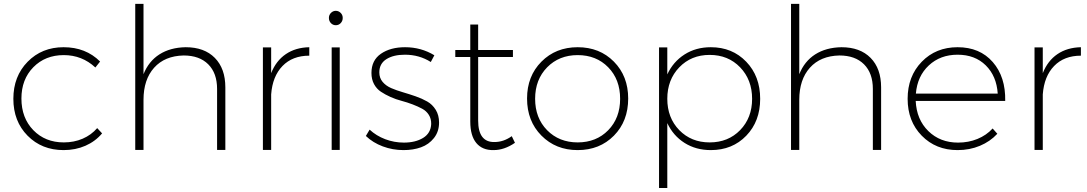

<svg xmlns="http://www.w3.org/2000/svg" viewBox="-20 -762 5524 976"><path d="M303.2 -522Q416 -522 488.8 -449.2L464.8 -418.9Q397 -481.9 304.2 -481.9Q210 -481.9 149.4 -420.2Q88.9 -358.4 88.9 -261.2Q88.9 -162.6 149.4 -100.3Q210 -38.1 304.2 -38.1Q356.4 -38.1 400.1 -56.9Q443.8 -75.7 474.1 -110.8L499 -84Q464.4 -43 414.1 -21Q363.8 1 303.2 1Q192.4 1 120.1 -72.3Q47.9 -145.5 47.9 -259.8Q47.9 -374 120.4 -448Q192.9 -522 303.2 -522Z M923.8 -522Q1018.6 -522 1072 -467.8Q1125.5 -413.6 1125.5 -317.9V0H1083.5V-310.1Q1083.5 -390.1 1038.6 -435.1Q993.7 -480 913.6 -480Q817.4 -478 763.4 -417.7Q709.5 -357.4 709.5 -254.9V0H667.5V-742.2H709.5V-384.8Q735.8 -450.7 790.5 -485.6Q845.2 -520.5 923.8 -522Z M1358.4 -521V-390.1Q1383.3 -453.1 1432.9 -486.8Q1482.4 -520.5 1552.2 -522V-479Q1466.8 -479 1416 -426.5Q1365.2 -374 1358.4 -282.2V0H1316.4V-521Z M1722.2 -670.9Q1722.2 -655.3 1711.9 -644.5Q1701.7 -633.8 1687 -633.8Q1672.4 -633.8 1662.1 -644.5Q1651.9 -655.3 1651.9 -670.9Q1651.9 -686 1662.4 -696.5Q1672.9 -707 1687 -707Q1701.2 -707 1711.7 -696.5Q1722.2 -686 1722.2 -670.9ZM1707 0H1666V-521H1707Z M2039.1 -522Q2120.6 -522 2188 -481L2169.9 -446.8Q2111.3 -483.9 2038.1 -483.9Q1980 -483.9 1944.1 -461.2Q1908.2 -438.5 1908.2 -394Q1908.2 -365.7 1925 -345.7Q1941.9 -325.7 1968.5 -314.2Q1995.1 -302.7 2027.6 -293.2Q2060.1 -283.7 2092.5 -272.5Q2125 -261.2 2151.6 -246.1Q2178.2 -231 2195.1 -203.6Q2211.9 -176.3 2211.9 -139.2Q2211.9 -92.8 2185.8 -60.1Q2159.7 -27.3 2120.1 -13.2Q2080.6 1 2031.2 1Q1976.1 1 1925.8 -17.8Q1875.5 -36.6 1839.8 -70.8L1858.9 -103Q1892.6 -71.8 1938.2 -54.4Q1983.9 -37.1 2033.2 -37.1Q2091.8 -37.1 2130.9 -61Q2169.9 -85 2171.9 -131.8Q2172.4 -158.2 2159.9 -178Q2147.5 -197.8 2126.2 -209.2Q2105 -220.7 2077.6 -231.2Q2050.3 -241.7 2021.5 -249.3Q1992.7 -256.8 1965.3 -269Q1938 -281.2 1916.3 -295.7Q1894.5 -310.1 1881.3 -334.5Q1868.2 -358.9 1868.2 -391.1Q1868.2 -455.6 1916.5 -488.8Q1964.8 -522 2039.1 -522Z M2581.5 -69.8 2597.7 -36.1Q2543.9 1 2488.8 1Q2432.1 2 2401.4 -34.9Q2370.6 -71.8 2370.6 -144V-472.2H2294.4V-507.8H2370.6V-637.2H2410.6V-507.8H2587.4V-472.2H2410.6V-148.9Q2410.6 -93.8 2431.6 -66.4Q2452.6 -39.1 2493.7 -40Q2539.6 -40 2581.5 -69.8Z M2916.5 -522Q3028.3 -522 3100.8 -448.5Q3173.3 -375 3173.3 -261.2Q3173.3 -146 3100.8 -72.5Q3028.3 1 2916.5 1Q2805.2 1 2732.2 -72.8Q2659.2 -146.5 2659.2 -261.2Q2659.2 -375 2732.2 -448.5Q2805.2 -522 2916.5 -522ZM2916.5 -481.9Q2822.3 -481.9 2761.2 -419.7Q2700.2 -357.4 2700.2 -259.8Q2700.2 -162.1 2761.2 -100.1Q2822.3 -38.1 2916.5 -38.1Q3011.2 -38.1 3071.8 -100.1Q3132.3 -162.1 3132.3 -259.8Q3132.3 -357.9 3071.8 -419.9Q3011.2 -481.9 2916.5 -481.9Z M3593.3 -522Q3702.6 -522 3773.4 -448.2Q3844.2 -374.5 3844.2 -259.8Q3844.2 -145.5 3773.7 -72.3Q3703.1 1 3593.3 1Q3517.6 1 3459.7 -35.6Q3401.9 -72.3 3372.1 -136.2V193.8H3330.1V-521H3372.1V-383.8Q3401.9 -448.2 3459.7 -485.1Q3517.6 -522 3593.3 -522ZM3587.4 -38.1Q3681.6 -38.1 3742.4 -100.6Q3803.2 -163.1 3803.2 -259.8Q3803.2 -356.4 3742.4 -419.7Q3681.6 -482.9 3587.4 -482.9Q3493.7 -482.9 3432.9 -419.7Q3372.1 -356.4 3372.1 -259.8Q3372.1 -163.1 3432.9 -100.6Q3493.7 -38.1 3587.4 -38.1Z M4257.3 -522Q4352.1 -522 4405.5 -467.8Q4459 -413.6 4459 -317.9V0H4417V-310.1Q4417 -390.1 4372.1 -435.1Q4327.1 -480 4247.1 -480Q4150.9 -478 4096.9 -417.7Q4043 -357.4 4043 -254.9V0H4001V-742.2H4043V-384.8Q4069.3 -450.7 4124 -485.6Q4178.7 -520.5 4257.3 -522Z M4847.7 -522Q4960.9 -522 5026.6 -446.5Q5092.3 -371.1 5089.8 -249H4634.8Q4639.2 -154.3 4699 -95.7Q4758.8 -37.1 4850.1 -37.1Q4903.3 -37.1 4948.7 -55.7Q4994.1 -74.2 5025.9 -108.9L5049.8 -82Q5013.2 -42.5 4961.2 -20.8Q4909.2 1 4847.7 1Q4737.3 1 4665.5 -72.3Q4593.8 -145.5 4593.8 -259.8Q4593.8 -374 4665.5 -448Q4737.3 -522 4847.7 -522ZM4635.7 -286.1H5051.8Q5045.9 -375.5 4991 -429.7Q4936 -483.9 4847.7 -483.9Q4759.8 -483.9 4701.4 -429.4Q4643.1 -375 4635.7 -286.1Z M5280.8 -521V-390.1Q5305.7 -453.1 5355.2 -486.8Q5404.8 -520.5 5474.6 -522V-479Q5389.2 -479 5338.4 -426.5Q5287.6 -374 5280.8 -282.2V0H5238.8V-521Z"/></svg>

Font: Montserrat Ultra Light
Style: Regular
Weight: 200
Designer: Julieta Ulanovsky
Foundry: Julieta Ulanovsky
Version: Version 3.001;PS 003.001;hotconv 1.0.70;makeotf.lib2.5.58329